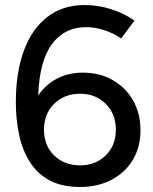

<svg xmlns="http://www.w3.org/2000/svg" viewBox="-20 -732 609 764"><path d="M298 12Q226 12 177 -14.5Q128 -41 98.5 -88Q69 -135 56 -196Q43 -257 43 -326Q43 -442 74.5 -529Q106 -616 167.5 -664Q229 -712 317 -712Q370 -712 422 -695.5Q474 -679 515 -650L462 -579Q430 -601 393 -612.5Q356 -624 324 -624Q237 -624 187 -557Q137 -490 132 -352Q160 -394 205.5 -418.5Q251 -443 309 -443Q377 -443 429 -413Q481 -383 510 -331.5Q539 -280 539 -213Q539 -147 509 -96.5Q479 -46 424.5 -17Q370 12 298 12ZM299 -74Q360 -74 400.5 -113.5Q441 -153 441 -216Q441 -279 400.5 -319Q360 -359 299 -359Q236 -359 195.5 -319Q155 -279 155 -216Q155 -153 195.5 -113.5Q236 -74 299 -74Z"/></svg>

Font: Figtree Medium
Style: Regular
Weight: 500
Designer: Erik Kennedy
Foundry: Erik Kennedy
Version: Version 2.001; ttfautohint (v1.8.4.7-5d5b);gftools[0.9.27]